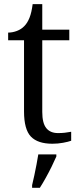

<svg xmlns="http://www.w3.org/2000/svg" viewBox="-20 -678 385 919"><path d="M230.7 10Q160.7 10 127.8 -24.3Q95 -58.7 95 -144.7V-485.3H19V-522Q40 -522 61 -530Q82 -538 96.3 -553Q111.3 -568 121.3 -593.2Q131.3 -618.3 136.3 -658.3H182.3V-536H311.7V-485.3H182.3V-142Q182.3 -88.7 201.5 -64.8Q220.7 -41 257.7 -41Q275 -41 290.2 -42.7Q305.3 -44.3 320.7 -47.3V-4.3Q307 0.7 282.2 5.3Q257.3 10 230.7 10ZM133.7 208Q139 186 144.5 160.5Q150 135 154.8 109.3Q159.7 83.7 163.3 61H249.7V71Q240.7 92 227.3 119.2Q214 146.3 199 173.3Q184 200.3 170.7 221H133.7Z"/></svg>

Font: Noto Serif Hentaigana ExtraLight
Style: Regular
Weight: 200
Designer: Kazuhiro Yamada
Foundry: nipponia
Version: Version 1.000